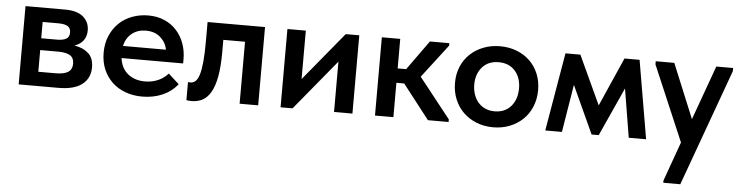

<svg xmlns="http://www.w3.org/2000/svg" viewBox="-44 -660 4240 1102"><g transform="rotate(5 2076.0 -109.5)"><path d="M65 -451H293Q363 -451 398 -421Q433 -391 433 -343Q433 -306 413.5 -282.5Q394 -259 364 -250Q413 -243 444.5 -215.5Q476 -188 476 -134Q476 -71 430 -35.5Q384 0 294 0H65ZM171 -207V-82H269Q320 -82 343 -97.5Q366 -113 366 -145Q366 -179 343 -193Q320 -207 274 -207ZM171 -369V-275H262Q296 -275 314.5 -285.5Q333 -296 333 -322Q333 -348 315 -358.5Q297 -369 261 -369Z M777 8Q724 8 679.5 -8.5Q635 -25 603 -55.5Q571 -86 553 -128.5Q535 -171 535 -224Q535 -279 554 -322.5Q573 -366 605 -396.5Q637 -427 680.5 -443Q724 -459 772 -459Q825 -459 866.5 -440.5Q908 -422 936.5 -390Q965 -358 980 -316Q995 -274 995 -228V-202H640Q648 -143 687 -111.5Q726 -80 785 -80Q826 -80 860.5 -95Q895 -110 918 -137L980 -81Q945 -37 892.5 -14.5Q840 8 777 8ZM766 -371Q719 -371 686 -345Q653 -319 642 -272H890Q882 -314 849.5 -342.5Q817 -371 766 -371Z M1061 9Q1050 9 1043.5 8Q1037 7 1032 6V-98Q1036 -97 1040 -97Q1044 -97 1047 -97Q1063 -97 1075.5 -108.5Q1088 -120 1096.5 -147.5Q1105 -175 1109.5 -221.5Q1114 -268 1114 -338V-451H1445V0H1338V-357H1213V-289Q1213 -204 1202.5 -146.5Q1192 -89 1172 -54.5Q1152 -20 1124 -5.5Q1096 9 1061 9Z M1574 -451H1680V-172L1910 -451H1988V0H1882V-290L1643 0H1574Z M2118 -451H2224V-281H2273L2395 -451H2507V-437L2360 -245L2542 -15V0H2423L2269 -198H2224V0H2118Z M2799 8Q2747 8 2703 -9.5Q2659 -27 2627 -58Q2595 -89 2577 -132.5Q2559 -176 2559 -227Q2559 -279 2577 -321.5Q2595 -364 2627.5 -394.5Q2660 -425 2704 -442Q2748 -459 2799 -459Q2851 -459 2895 -442Q2939 -425 2971 -394Q3003 -363 3020.5 -320.5Q3038 -278 3038 -227Q3038 -175 3020 -131.5Q3002 -88 2969.5 -57Q2937 -26 2893.5 -9Q2850 8 2799 8ZM2799 -84Q2859 -84 2893.5 -124Q2928 -164 2928 -227Q2928 -289 2893.5 -328Q2859 -367 2799 -367Q2739 -367 2704.5 -327.5Q2670 -288 2670 -227Q2670 -197 2679 -170.5Q2688 -144 2704.5 -125Q2721 -106 2745 -95Q2769 -84 2799 -84Z M3176 -451H3262L3392 -170L3516 -451H3603L3680 0H3580L3534 -280L3407 0H3366L3240 -275L3195 0H3099Z M3800 227 3881 1 3696 -433V-451H3803L3932 -138L4045 -451H4142V-433L3898 240H3800Z"/></g></svg>

Font: Tilda Sans Semibold
Style: Regular
Weight: 600
Designer: ParaType Ltd
Foundry: ParaType Ltd
Version: Version 1.009